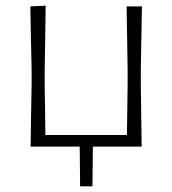

<svg xmlns="http://www.w3.org/2000/svg" viewBox="-20 -517 608 677"><path d="M88 0Q88.5 -56 89.5 -107.8Q90.5 -159.5 91.5 -220.5V-270.5Q90 -333 89 -386Q88 -439 87 -494.5L141 -497Q140.5 -440.5 139.5 -387Q138.5 -333.5 137.5 -270.5V-220.5Q138.5 -169.5 139 -127.2Q139.5 -85 140 -41H427.5Q428 -85 428.8 -127.2Q429.5 -169.5 430 -220.5V-270.5Q429 -333 428.2 -386Q427.5 -439 426.5 -494.5H480.5Q479.5 -439 478.5 -386Q477.5 -333 476.5 -270.5V-220.5Q477 -159.5 478 -107.8Q479 -56 479.5 0H307.5Q307 35 306.8 70Q306.5 105 306 140H262.5Q262 103.5 261.8 67.5Q261.5 31.5 261 0Z"/></svg>

Font: Commissioner Loud ExtraLight
Style: Regular
Weight: 200
Designer: Kostas Bartsokas
Foundry: Kostas Bartsokas
Version: Version 1.000; ttfautohint (v1.8.3)